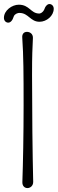

<svg xmlns="http://www.w3.org/2000/svg" viewBox="-21 -957 293 977"><path d="M147.9 -32.2C144.5 -169.9 142.1 -393.1 142.1 -574.7C142.1 -679.7 144 -709 146.5 -764.2C147 -784.7 131.3 -794.9 116.2 -794.9C101.1 -794.9 90.3 -784.7 92.3 -764.2C98.6 -675.3 99.1 -580.1 99.1 -421.9C99.1 -273.4 96.2 -124.5 92.8 -30.3C92.3 -9.8 105 0 118.7 0C132.8 0 148.4 -11.2 147.9 -32.2ZM176.8 -888.2C135.3 -889.2 128.9 -933.1 74.7 -933.1C40 -933.1 -1 -903.8 -1 -866.2C-1 -850.6 9.8 -841.8 21 -841.8C31.7 -841.8 42.5 -851.6 49.3 -874C53.2 -884.3 66.9 -892.1 80.1 -891.1C124 -890.1 133.8 -846.2 180.2 -846.2C215.8 -846.2 252.4 -876 252.4 -912.6C252.4 -927.2 241.7 -936.5 230.5 -936.5C220.7 -936.5 209.5 -926.3 203.1 -906.2C197.3 -895.5 186.5 -887.2 176.8 -888.2Z"/></svg>

Font: Pompiere 
Style: Regular
Weight: 400
Designer: Karolina Lach
Foundry: Sorkin Type Co.
Version: Version 1.001